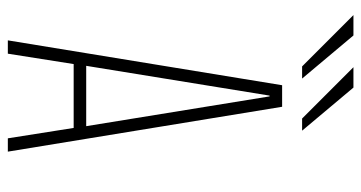

<svg xmlns="http://www.w3.org/2000/svg" viewBox="-236 -686 922 490"><g transform="rotate(90 225.0 -441.0)"><path d="M367 0H333L306.5 -168H143.5L117 0H83L197.5 -700H252.5ZM224 -668 148 -200H302L226 -668ZM282.5 -751 151.5 -882H203.5L313.5 -751ZM149.5 -751 18.5 -882H70.5L180.5 -751Z"/></g></svg>

Font: Trispace Condensed Thin
Style: Regular
Weight: 100
Width: 3
Designer: Tyler Finck
Foundry: Etcetera Type Company
Version: Version 1.210; ttfautohint (v1.8.3)